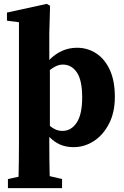

<svg xmlns="http://www.w3.org/2000/svg" viewBox="-20 -746 643 993"><path d="M405 -242Q405 -331 377.5 -371.5Q350 -412 305 -412Q287 -412 270 -404Q253 -396 238 -384V-95Q253 -82 269 -75.5Q285 -69 304 -69Q348 -69 376.5 -111.5Q405 -154 405 -242ZM301 180V227H21V180L76 168Q77 121 77.5 80.5Q78 40 78 3V-631L16 -639V-681L222 -726L239 -716L235 -576V-436Q297 -499 378 -499Q433 -499 477.5 -470Q522 -441 548 -384.5Q574 -328 574 -245Q574 -165 544 -106.5Q514 -48 465.5 -16.5Q417 15 361 15Q321 15 290.5 1.5Q260 -12 235 -38V3Q235 39 235.5 79Q236 119 237 165Z"/></svg>

Font: Source Serif Pro
Style: Bold
Weight: 700
Designer: Frank Grießhammer
Foundry: Adobe Systems Incorporated
Version: Version 3.001;hotconv 1.0.111;makeotfexe 2.5.65597